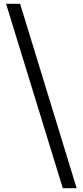

<svg xmlns="http://www.w3.org/2000/svg" viewBox="-20 -813 438 1012"><path d="M311 179 12 -793H86L384 179Z"/></svg>

Font: Source Han Serif JP
Style: Bold
Weight: 700
Designer: Ryoko NISHIZUKA  (kana & ideographs); Frank Grießhammer (Latin, Greek & Cyrillic); Wenlong ZHANG  (bopomofo); Sandoll Co
Foundry: Adobe Systems Incorporated
Version: Version 1.000;PS 1;hotconv 16.6.53;makeotf.lib2.5.65590